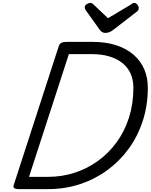

<svg xmlns="http://www.w3.org/2000/svg" viewBox="-20 -1310 1044 1330"><path d="M110 0Q65 0 75 -28L388 -993Q393 -1007 406 -1013.5Q419 -1020 441 -1020H618Q715 -1020 787 -996Q859 -972 907.5 -929Q956 -886 980 -828.5Q1004 -771 1004 -703Q1004 -580 969 -472.5Q934 -365 870.5 -278.5Q807 -192 721 -129.5Q635 -67 531.5 -33.5Q428 0 314 0ZM181 -85H314Q408 -85 495.5 -113Q583 -141 657.5 -194.5Q732 -248 787.5 -324Q843 -400 873.5 -495.5Q904 -591 904 -702Q904 -757 884.5 -800.5Q865 -844 827 -874Q789 -904 736 -919.5Q683 -935 617 -935H457ZM910 -1290Q922 -1290 931.5 -1278Q941 -1266 941 -1255Q941 -1245 938 -1240Q935 -1235 930 -1231L767 -1105Q752 -1093 738.5 -1087.5Q725 -1082 709 -1082Q696 -1082 685.5 -1089Q675 -1096 667 -1109L574 -1239Q569 -1246 568 -1251.5Q567 -1257 567 -1261Q567 -1273 581.5 -1281.5Q596 -1290 606 -1290Q616 -1290 621 -1285Q626 -1280 633 -1274L728 -1184L881 -1275Q887 -1279 894.5 -1284.5Q902 -1290 910 -1290Z"/></svg>

Font: Playwrite IN
Style: Regular
Weight: 400
Designer: Veronika Burian, José Scaglione
Foundry: TypeTogether
Version: Version 1.002